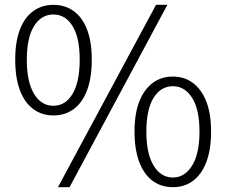

<svg xmlns="http://www.w3.org/2000/svg" viewBox="-20 -762 937 795"><path d="M201 -284Q153 -284 117 -311Q81 -338 62 -389.5Q43 -441 43 -515Q43 -588 62 -638.5Q81 -689 117 -715.5Q153 -742 201 -742Q250 -742 286 -715.5Q322 -689 341 -638.5Q360 -588 360 -515Q360 -441 341 -389.5Q322 -338 286 -311Q250 -284 201 -284ZM201 -324Q251 -324 280.5 -373.5Q310 -423 310 -515Q310 -606 280.5 -654Q251 -702 201 -702Q151 -702 121 -654Q91 -606 91 -515Q91 -423 121 -373.5Q151 -324 201 -324ZM220 13 626 -742H673L268 13ZM696 13Q647 13 611.5 -13.5Q576 -40 556.5 -91.5Q537 -143 537 -217Q537 -291 556.5 -341Q576 -391 611.5 -418Q647 -445 696 -445Q744 -445 779.5 -418Q815 -391 834.5 -341Q854 -291 854 -217Q854 -143 834.5 -91.5Q815 -40 779.5 -13.5Q744 13 696 13ZM696 -27Q745 -27 775.5 -76.5Q806 -126 806 -217Q806 -309 775.5 -357Q745 -405 696 -405Q646 -405 616 -357Q586 -309 586 -217Q586 -126 616 -76.5Q646 -27 696 -27Z"/></svg>

Font: Noto Sans HK Thin Light
Style: Regular
Weight: 300
Version: Version 2.004-H2;hotconv 1.0.118;makeotfexe 2.5.65603